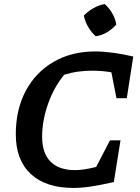

<svg xmlns="http://www.w3.org/2000/svg" viewBox="-20 -918 692 948"><path d="M343 10Q206 10 132 -59Q58 -128 58 -255Q58 -377 107 -469Q156 -561 244.5 -612.5Q333 -664 450 -664Q489 -664 538 -657.5Q587 -651 638 -639L606 -433H555L530 -561Q484 -569 434 -569Q401 -569 367 -564.5Q333 -560 297 -549Q246 -487 217 -404.5Q188 -322 188 -243Q188 -162 229.5 -120Q271 -78 351 -78Q394 -78 455 -94L523 -225H575L542 -19Q475 -4 428.5 3Q382 10 343 10ZM497 -898Q519 -879 534.5 -852Q550 -825 554 -797Q536 -775 509 -759Q482 -743 453 -739Q432 -757 416 -784Q400 -811 394 -841Q414 -862 441 -877.5Q468 -893 497 -898Z"/></svg>

Font: Piazzolla SC SemiBold
Style: Italic
Weight: 600
Italic angle: -11.3°
Designer: Juan Pablo del Peral
Foundry: Huerta Tipografica
Version: Version 1.330